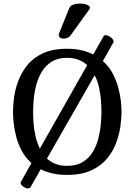

<svg xmlns="http://www.w3.org/2000/svg" viewBox="-20 -983 756 1079"><path d="M558 -640Q592 -610 612.5 -571.5Q633 -533 644 -493Q655 -453 659 -417Q663 -381 663 -354Q663 -321 657 -275.5Q651 -230 633.5 -182Q616 -134 582.5 -93Q549 -52 494 -26Q439 0 357 0Q312 0 275 -8.5Q238 -17 209 -32L151 70Q147 76 138 76Q125 76 110.5 65.5Q96 55 96 45Q96 42 97 40L157 -67Q123 -97 102.5 -135Q82 -173 71.5 -213Q61 -253 57 -290Q53 -327 53 -354Q53 -386 58.5 -431.5Q64 -477 81.5 -525Q99 -573 132 -615Q165 -657 220 -683Q275 -709 357 -709Q402 -709 438.5 -700.5Q475 -692 504 -677L562 -779Q565 -785 574 -785Q588 -785 603 -773Q618 -761 618 -750Q618 -746 617 -744ZM166 -354Q166 -327 168.5 -291.5Q171 -256 179.5 -218.5Q188 -181 204 -148L470 -617Q449 -636 421.5 -647Q394 -658 357 -658Q305 -658 270.5 -636.5Q236 -615 215 -580Q194 -545 183.5 -504.5Q173 -464 169.5 -424Q166 -384 166 -354ZM550 -354Q550 -382 547.5 -417Q545 -452 537 -489.5Q529 -527 512 -560L244 -92Q264 -73 292 -62Q320 -51 357 -51Q410 -51 445 -72.5Q480 -94 501 -128.5Q522 -163 532.5 -204Q543 -245 546.5 -284.5Q550 -324 550 -354ZM375 -782Q370 -775 359.5 -770.5Q349 -766 338 -766Q322 -766 314.5 -774Q307 -782 312 -795L369 -937Q375 -951 392 -957Q409 -963 428 -963Q457 -963 474.5 -953.5Q492 -944 481 -929Z"/></svg>

Font: Marmelad
Style: Regular
Weight: 400
Designer: Manvel Shmavonyan
Foundry: Cyreal
Version: Version 1.110; ttfautohint (v1.8.4.7-5d5b)